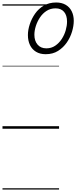

<svg xmlns="http://www.w3.org/2000/svg" viewBox="-20 -1033 612 1541"><path d="M347 -598Q301 -598 269 -617.5Q237 -637 220.5 -671.5Q204 -706 204 -752Q204 -793 219 -838.5Q234 -884 262 -924Q290 -964 332.5 -988.5Q375 -1013 431 -1013Q475 -1013 507 -994.5Q539 -976 555.5 -942.5Q572 -909 572 -866Q572 -825 558 -778.5Q544 -732 516 -691.5Q488 -651 446 -624.5Q404 -598 347 -598ZM352 -645Q392 -645 423 -666Q454 -687 475.5 -720Q497 -753 507.5 -790Q518 -827 518 -860Q518 -910 494 -938Q470 -966 426 -966Q385 -966 353.5 -945.5Q322 -925 300.5 -892.5Q279 -860 267.5 -823.5Q256 -787 256 -754Q256 -705 281.5 -675Q307 -645 352 -645ZM0 478H454V488H0ZM0 -20H454V0H0ZM0 -505H454V-500H0ZM0 -998H454V-988H0Z"/></svg>

Font: Playwrite AU SA Guides
Style: Regular
Weight: 400
Designer: Veronika Burian, José Scaglione
Foundry: TypeTogether
Version: Version 1.003